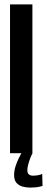

<svg xmlns="http://www.w3.org/2000/svg" viewBox="-20 -695 213 871"><path d="M25.5 0H127V-675H25.5ZM118 156Q131 156 142.8 154.8Q154.5 153.5 162.5 151.2Q170.5 149 173 148.5L171.5 94Q169.5 95.5 162.8 97.5Q156 99.5 147.2 100.8Q138.5 102 130.5 102Q117.5 102 110.8 96Q104 90 104 77.5Q104 66.5 107.8 52Q111.5 37.5 117.2 22.8Q123 8 127.5 0H77Q72.5 8 64.5 24.2Q56.5 40.5 50.2 60.2Q44 80 44 99Q44 122.5 55 134.8Q66 147 82.5 151.5Q99 156 118 156Z"/></svg>

Font: Anybody ExtraCondensed Medium
Style: Regular
Weight: 500
Width: 2
Version: Version 1.113;gftools[0.9.25]